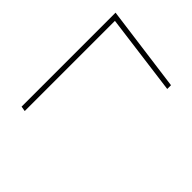

<svg xmlns="http://www.w3.org/2000/svg" viewBox="-61 -751 721 721"><g transform="rotate(-45 300.0 -390.0)"><path d="M70.8 -540 74.2 -560.1H573.2L527.8 -220.2H507.8L549.8 -540Z"/></g></svg>

Font: Cooper Hewitt
Style: Thin Italic
Weight: 702
Designer: Village Type and Design LLC
Foundry: Cooper Hewitt Smithsonian Design Museum
Version: 1.000